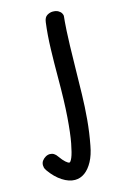

<svg xmlns="http://www.w3.org/2000/svg" viewBox="-202 -606 607 927"><g transform="rotate(-15 102.0 -142.5)"><path d="M114 -508Q117 -532 131 -540.5Q145 -549 159 -549Q176 -549 186.5 -543Q197 -537 202 -528.5Q207 -520 206 -512Q205 -502 203.5 -486Q202 -470 200.5 -442.5Q199 -415 197.5 -369.5Q196 -324 195 -254Q194 -190 192.5 -127Q191 -64 185.5 -1.5Q180 61 168 123Q160 168 143 199.5Q126 231 103.5 247.5Q81 264 54 264Q24 264 -8.5 243Q-41 222 -68 184Q-75 174 -76.5 167.5Q-78 161 -78 156Q-78 143 -71 133.5Q-64 124 -53.5 118Q-43 112 -32 112Q-21 112 -12 117.5Q-3 123 5 135Q19 155 31 165.5Q43 176 49 176Q55 176 63.5 156Q72 136 81 89Q90 42 96 -37.5Q102 -117 102 -236Q102 -307 104 -377Q106 -447 114 -508Z"/></g></svg>

Font: Playpen Sans Thai
Style: Regular
Weight: 400
Designer: Sirin Gunkloy, Laura Meseguer, Veronika Burian, José Scaglione
Foundry: TypeTogether
Version: Version 2.000